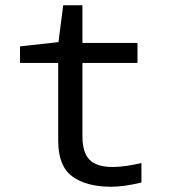

<svg xmlns="http://www.w3.org/2000/svg" viewBox="-20 -699 640 729"><path d="M201 -164V-460H56V-523L202 -539L220 -679H293V-536H502V-460H293V-181Q293 -120 320 -92.5Q347 -65 408 -65Q453 -65 517 -80V-6Q451 10 402 10Q307 10 254 -29.5Q201 -69 201 -164Z"/></svg>

Font: Noto Sans Mono UI
Style: Regular
Weight: 400
Monospace: yes
Designer: Monotype Design team
Foundry: Monotype Imaging Inc.
Version: Version 1.000